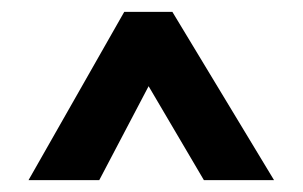

<svg xmlns="http://www.w3.org/2000/svg" viewBox="-20 -670 509 323"><path d="M189 -650 28 -367H147L230 -525L323 -367H441L270 -650Z"/></svg>

Font: Zilla Slab Bold
Style: Regular
Weight: 700
Designer: Typotheque.com
Foundry: Typotheque type foundry
Version: Version 1.3; 2018